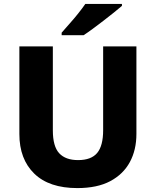

<svg xmlns="http://www.w3.org/2000/svg" viewBox="-20 -951 796 981"><path d="M677 -267Q677 -185 643.5 -123Q610 -61 543.5 -25.5Q477 10 375 10Q231 10 155 -64Q79 -138 79 -266V-714H250V-285Q250 -203 282.5 -168Q315 -133 379 -133Q446 -133 476.5 -169.5Q507 -206 507 -286V-714H677ZM603 -921Q587 -907 562 -887Q537 -867 508.5 -845Q480 -823 453.5 -803.5Q427 -784 407 -771H295V-784Q311 -803 334 -828.5Q357 -854 379 -881.5Q401 -909 416 -931H603Z"/></svg>

Font: Noto Sans Sinhala UI ExtraBold
Style: Regular
Weight: 800
Designer: Jelle Bosma - Monotype Design Team
Foundry: Monotype Imaging Inc.
Version: Version 2.006; ttfautohint (v1.8.4.7-5d5b)